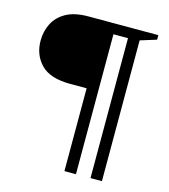

<svg xmlns="http://www.w3.org/2000/svg" viewBox="-117 -763 866 982"><g transform="rotate(15 316.5 -272.0)"><path d="M376.5 126H315.5V-312.5H229Q122 -312.5 73.5 -362.2Q25 -412 25 -487.5Q25 -536.5 45.8 -578Q66.5 -619.5 111.5 -644.8Q156.5 -670 229 -670H599.5V-646L514 -619.5V126H453.5V-615H376.5Z"/></g></svg>

Font: Newsreader Text
Style: Bold
Weight: 700
Designer: Hugues Gentile
Foundry: Production Type
Version: Version 1.001